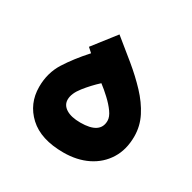

<svg xmlns="http://www.w3.org/2000/svg" viewBox="-117 -608 721 722"><g transform="rotate(30 243.0 -247.0)"><path d="M147.5 -377.4 128.4 -394.5 204.6 -492.2Q249 -456.5 291.7 -421.4Q334.5 -386.2 369.1 -349.4Q403.8 -312.5 424.3 -272.5Q444.8 -232.4 444.8 -187.5Q444.8 -129.9 418.9 -88.4Q393.1 -46.9 347.7 -24.4Q302.2 -2 243.2 -2Q145.5 -2 93.5 -50Q41.5 -98.1 41.5 -170.9Q41.5 -231.4 71.5 -279.1Q101.6 -326.7 147.5 -377.4ZM328.1 -188Q328.1 -205.1 313.7 -225.1Q299.3 -245.1 278.3 -264.6Q257.3 -284.2 237.3 -299.3Q208 -272.5 183.1 -241Q158.2 -209.5 158.2 -183.1Q158.2 -159.2 180.4 -145.3Q202.6 -131.3 242.7 -131.3Q328.1 -131.3 328.1 -188Z"/></g></svg>

Font: Vazirmatn FD
Style: Bold
Weight: 700
Designer: Saber Rastikerdar
Foundry: Saber Rastikerdar
Version: Version 33.001